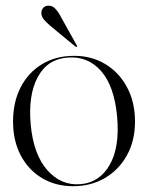

<svg xmlns="http://www.w3.org/2000/svg" viewBox="-20 -632 510 662"><path d="M236 -439.5Q296 -439.5 343.5 -410.8Q391 -382 418.2 -330.8Q445.5 -279.5 445.5 -213Q445.5 -147 417.8 -96.8Q390 -46.5 341.8 -18.2Q293.5 10 232 10Q171.5 10 124.8 -18Q78 -46 51.5 -96.2Q25 -146.5 25 -213Q25 -280 51.2 -331Q77.5 -382 125 -410.8Q172.5 -439.5 236 -439.5ZM257 3Q322.5 -2 357.8 -62.8Q393 -123.5 384 -228Q374.5 -334.5 328.8 -386.8Q283 -439 213 -433.5Q143.5 -428.5 110 -366Q76.5 -303.5 86 -201.5Q95.5 -99.5 143 -45.5Q190.5 8.5 257 3ZM191.5 -571 244.5 -476Q247 -472.5 245.5 -471Q243.5 -469 240 -471.5L154 -542.5Q141 -553.5 131.8 -564.2Q122.5 -575 122.5 -588Q122.5 -597 129 -604.8Q135.5 -612.5 148 -612.5Q161 -612.5 171.2 -601.5Q181.5 -590.5 191.5 -571Z"/></svg>

Font: Fraunces 144pt S000 Light
Style: Regular
Weight: 300
Version: Version 1.000; ttfautohint (v1.8.3)